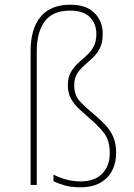

<svg xmlns="http://www.w3.org/2000/svg" viewBox="-20 -785 570 815"><path d="M322 10Q284 10 256.5 2.5Q229 -5 207 -16V-44Q263 -15 322 -15Q383 -15 414.5 -48.5Q446 -82 446 -135Q446 -188 422 -219.5Q398 -251 362 -281Q337 -303 315.5 -323Q294 -343 281 -366.5Q268 -390 268 -423Q268 -456 280.5 -478Q293 -500 311 -516.5Q329 -533 347 -549Q365 -565 377 -586.5Q389 -608 389 -641Q389 -685 361 -712.5Q333 -740 278 -740Q204 -740 170 -694.5Q136 -649 136 -566V0H110V-569Q110 -663 152.5 -714Q195 -765 278 -765Q346 -765 381 -730Q416 -695 416 -641Q416 -604 404 -580.5Q392 -557 374 -540Q356 -523 338 -507.5Q320 -492 307.5 -472.5Q295 -453 295 -423Q295 -381 318.5 -355.5Q342 -330 380 -299Q406 -277 427 -255Q448 -233 460.5 -204.5Q473 -176 473 -135Q473 -96 457 -63Q441 -30 407 -10Q373 10 322 10Z"/></svg>

Font: Noto Sans Mono Condensed Thin
Style: Regular
Weight: 100
Width: 3
Designer: Monotype Design Team
Foundry: Monotype Imaging Inc.
Version: Version 2.014; ttfautohint (v1.8.4.7-5d5b)